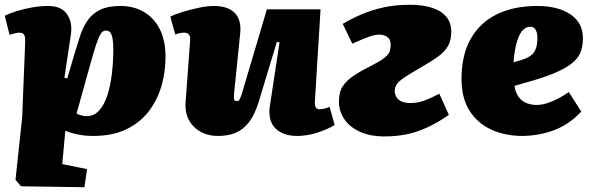

<svg xmlns="http://www.w3.org/2000/svg" viewBox="-22 -556 2493 805"><path d="M83 -366Q85 -397 80.5 -408Q76 -419 60 -419Q52 -419 39 -416Q26 -413 18 -410L-2 -490Q18 -500 48.5 -509.5Q79 -519 113.5 -525Q148 -531 180 -531Q235 -531 259 -496.5Q283 -462 275 -410L248 -230L260 -227L292 -336Q303 -373 314.5 -407.5Q326 -442 345 -470Q364 -498 397 -514.5Q430 -531 483 -531Q538 -531 580.5 -506.5Q623 -482 647.5 -434.5Q672 -387 672 -316Q672 -256 655.5 -197.5Q639 -139 603 -91Q567 -43 509 -14.5Q451 14 368 14Q334 14 303 7.5Q272 1 252 -8L239 132L343 153L332 229L66 225L43 198L71 -64ZM423 -428Q416 -428 410 -424.5Q404 -421 397 -408.5Q390 -396 381 -369Q372 -342 359 -295L299 -80Q310 -74 321.5 -71.5Q333 -69 342 -69Q372 -69 393.5 -92.5Q415 -116 428 -156Q441 -196 447 -246Q453 -296 453 -349Q453 -375 450.5 -390.5Q448 -406 444 -414Q440 -422 434.5 -425Q429 -428 423 -428Z M692 -486Q711 -496 743.5 -506Q776 -516 811.5 -523.5Q847 -531 874 -531Q934 -531 962.5 -501.5Q991 -472 985 -416L959 -160Q958 -145 960 -138.5Q962 -132 972 -132Q978 -132 982 -138.5Q986 -145 991 -160Q996 -175 1003 -200L1097 -517H1322L1298 -128Q1297 -114 1302 -106Q1307 -98 1316 -98Q1328 -98 1340 -101Q1352 -104 1360 -108L1381 -32Q1367 -23 1348.5 -15Q1330 -7 1309 0Q1288 7 1266 10.5Q1244 14 1225 14Q1164 14 1132 -18.5Q1100 -51 1110 -115L1150 -378L1139 -381L1063 -130Q1046 -74 1021 -42.5Q996 -11 964.5 1.5Q933 14 893 14Q829 14 790.5 -25Q752 -64 756 -126L775 -384Q777 -405 769.5 -412Q762 -419 750 -419Q742 -419 733.5 -417.5Q725 -416 713 -411Z M1415 -456Q1454 -479 1495.5 -496.5Q1537 -514 1586 -525Q1635 -536 1697 -536Q1750 -536 1789 -523.5Q1828 -511 1849 -486Q1870 -461 1870 -423Q1870 -387 1856 -362.5Q1842 -338 1811.5 -316.5Q1781 -295 1730 -266Q1694 -245 1672.5 -230.5Q1651 -216 1642 -203.5Q1633 -191 1633 -175Q1633 -161 1640 -149Q1647 -137 1662 -130.5Q1677 -124 1699 -124Q1729 -124 1757.5 -134.5Q1786 -145 1820 -163L1860 -74Q1810 -40 1765.5 -20Q1721 0 1678.5 8Q1636 16 1591 16Q1529 16 1486 -4Q1443 -24 1421 -57.5Q1399 -91 1399 -129Q1399 -170 1415.5 -195Q1432 -220 1464.5 -241Q1497 -262 1545 -286Q1578 -303 1593 -316Q1608 -329 1612 -341Q1616 -353 1616 -368Q1616 -392 1601 -401.5Q1586 -411 1569 -411Q1556 -411 1541 -407Q1526 -403 1505.5 -394.5Q1485 -386 1455 -373Z M2230 -531Q2317 -531 2369.5 -496Q2422 -461 2422 -395Q2422 -368 2414.5 -343.5Q2407 -319 2385 -298.5Q2363 -278 2322.5 -258.5Q2282 -239 2215 -219L2135 -196Q2140 -165 2154 -147.5Q2168 -130 2187.5 -123Q2207 -116 2227 -116Q2249 -116 2272.5 -123.5Q2296 -131 2319.5 -143.5Q2343 -156 2363 -170L2415 -88Q2387 -58 2355 -37.5Q2323 -17 2289.5 -6Q2256 5 2225 9.5Q2194 14 2170 14Q2096 14 2038 -12.5Q1980 -39 1946.5 -92Q1913 -145 1913 -225Q1913 -326 1952 -394Q1991 -462 2062 -496.5Q2133 -531 2230 -531ZM2231 -396Q2231 -415 2226.5 -425.5Q2222 -436 2215.5 -440Q2209 -444 2201 -444Q2185 -444 2171 -430.5Q2157 -417 2146.5 -385Q2136 -353 2131 -295L2163 -304Q2185 -311 2200 -320.5Q2215 -330 2223 -348Q2231 -366 2231 -396Z"/></svg>

Font: Literata Black
Style: Italic
Weight: 900
Italic angle: -2°
Designer: Latin by Veronika Burian and Jose Scaglione. Greek by Irene Vlachou. Cyrillic by Vera Evstafieva
Foundry: TypeTogether
Version: Version 3.002